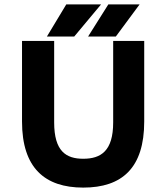

<svg xmlns="http://www.w3.org/2000/svg" viewBox="-20 -840 755 872"><path d="M358 12C534 12 635 -77 635 -288V-654H494V-284C494 -154 438 -119 358 -119C280 -119 226 -153 226 -284V-654H80V-288C80 -77 184 12 358 12ZM439 -820H281L193 -674H317ZM506 -674 614 -820H472L380 -674Z"/></svg>

Font: Falling Sky
Style: Bd+
Weight: 400
Designer: Paul D. Hunt
Foundry: Adobe Systems Incorporated
Version: Version 1.02